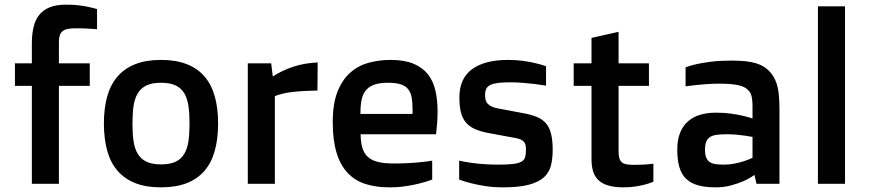

<svg xmlns="http://www.w3.org/2000/svg" viewBox="-20 -786 3714 821"><path d="M116.2 -418.9H43.9V-515.1H116.2V-601.1Q116.2 -640.6 123.8 -671.4Q131.3 -702.1 148.4 -723.1Q165.5 -744.1 193.6 -755.1Q221.7 -766.1 262.2 -766.1Q292.5 -766.1 317.1 -763.2Q341.8 -760.3 358.9 -756.3Q378.9 -752 395 -747.1V-661.1Q381.8 -662.1 366.7 -663.1Q354 -664.1 337.4 -664.6Q320.8 -665 303.2 -665Q281.7 -665 268.1 -661.9Q254.4 -658.7 246.3 -651.6Q238.3 -644.5 235.1 -633.3Q231.9 -622.1 231.9 -606V-515.1H363.8V-418.9H231.9V0H116.2Z M424.3 -257.8Q424.3 -323.2 438.5 -373.8Q452.6 -424.3 482.7 -459Q512.7 -493.7 558.6 -511.7Q604.5 -529.8 668.5 -529.8Q732.4 -529.8 778.6 -511.7Q824.7 -493.7 854.5 -459Q884.3 -424.3 898.4 -373.8Q912.6 -323.2 912.6 -257.8Q912.6 -192.4 898.4 -141.4Q884.3 -90.3 854.5 -55.7Q824.7 -21 778.6 -2.9Q732.4 15.1 668.5 15.1Q604.5 15.1 558.6 -2.9Q512.7 -21 482.7 -55.7Q452.6 -90.3 438.5 -141.4Q424.3 -192.4 424.3 -257.8ZM668.5 -83Q707 -83 731 -94.5Q754.9 -106 768.1 -128.2Q781.2 -150.4 785.9 -182.9Q790.5 -215.3 790.5 -257.8Q790.5 -299.8 785.9 -332.3Q781.2 -364.7 768.1 -387Q754.9 -409.2 731 -420.7Q707 -432.1 668.5 -432.1Q630.4 -432.1 606.4 -420.7Q582.5 -409.2 569.1 -387Q555.7 -364.7 551 -332.3Q546.4 -299.8 546.4 -257.8Q546.4 -215.3 551 -182.9Q555.7 -150.4 569.1 -128.2Q582.5 -106 606.4 -94.5Q630.4 -83 668.5 -83Z M1039.6 -515.1H1139.6L1146.5 -459Q1184.6 -483.9 1231.9 -500Q1279.3 -516.1 1338.4 -519L1337.4 -398.9Q1276.4 -397.9 1231.7 -392.8Q1187 -387.7 1155.3 -375V0H1039.6Z M1402.8 -263.2Q1402.8 -343.8 1423.8 -395.5Q1444.8 -447.3 1479.5 -477.1Q1514.2 -506.8 1558.6 -518.3Q1603 -529.8 1649.9 -529.8Q1709 -529.8 1747.8 -513.7Q1786.6 -497.6 1809.6 -468.5Q1832.5 -439.5 1841.8 -398.9Q1851.1 -358.4 1851.1 -309.6Q1851.1 -286.6 1849.4 -262.2Q1847.7 -237.8 1844.7 -211.9H1522Q1522.5 -177.2 1529.5 -153.6Q1536.6 -129.9 1553 -115Q1569.3 -100.1 1596.4 -93.5Q1623.5 -86.9 1664.1 -86.9Q1698.2 -86.9 1728 -88.6Q1757.8 -90.3 1780.3 -92.8Q1806.6 -95.2 1828.1 -99.1V-18.1Q1803.2 -8.8 1773.9 -1.5Q1749 4.9 1715.8 10Q1682.6 15.1 1645 15.1Q1587.4 15.1 1542.5 0.7Q1497.6 -13.7 1466.6 -46.6Q1435.5 -79.6 1419.2 -132.8Q1402.8 -186 1402.8 -263.2ZM1744.1 -298.8V-317.4Q1744.1 -346.7 1740.5 -368.4Q1736.8 -390.1 1725.6 -404.3Q1714.4 -418.5 1693.8 -425.3Q1673.3 -432.1 1639.2 -432.1Q1602.5 -432.1 1579.3 -423.6Q1556.2 -415 1543.2 -398.2Q1530.3 -381.3 1525.6 -356.4Q1521 -331.5 1521 -298.8Z M1943.4 -99.1Q1964.8 -94.2 1991.2 -90.3Q2013.7 -86.9 2044.2 -84.5Q2074.7 -82 2111.3 -82Q2151.4 -82 2174.8 -85Q2198.2 -87.9 2210.2 -95Q2222.2 -102.1 2225.6 -114.3Q2229 -126.5 2229 -145Q2229 -154.8 2227.8 -162.8Q2226.6 -170.9 2221.9 -177.5Q2217.3 -184.1 2208.3 -188.7Q2199.2 -193.4 2184.1 -195.8L2076.2 -215.8Q2039.1 -222.2 2013.7 -232.9Q1988.3 -243.7 1972.9 -261.5Q1957.5 -279.3 1950.9 -305.4Q1944.3 -331.5 1944.3 -369.1Q1944.3 -450.2 1998.3 -490Q2052.2 -529.8 2152.3 -529.8Q2187.5 -529.8 2217 -525.6Q2246.6 -521.5 2268.6 -516.1Q2293.9 -510.3 2314.9 -502.9V-419.9Q2291.5 -423.8 2266.1 -426.8Q2244.1 -429.2 2217 -431.6Q2189.9 -434.1 2162.1 -434.1Q2130.4 -434.1 2109.4 -431.4Q2088.4 -428.7 2076.2 -422.4Q2064 -416 2059.1 -406Q2054.2 -396 2054.2 -380.9Q2054.2 -369.1 2056.2 -359.9Q2058.1 -350.6 2064.5 -343.3Q2070.8 -335.9 2082 -330.6Q2093.3 -325.2 2112.3 -321.8L2224.1 -300.8Q2256.8 -294.4 2279.5 -284.2Q2302.2 -273.9 2316.4 -256.3Q2330.6 -238.8 2336.9 -211.7Q2343.3 -184.6 2343.3 -145Q2343.3 -107.4 2335.7 -77.6Q2328.1 -47.9 2305.2 -27.3Q2282.2 -6.8 2240.2 4.2Q2198.2 15.1 2129.4 15.1Q2091.3 15.1 2057.6 10Q2023.9 4.9 1998.5 -1.5Q1968.8 -8.8 1943.4 -18.1Z M2509.3 -418.9H2433.1V-515.1H2509.3V-624L2625 -649.9V-515.1H2754.9V-418.9H2625V-142.1Q2625 -124 2627.7 -112.3Q2630.4 -100.6 2637.5 -93.5Q2644.5 -86.4 2657.5 -83.7Q2670.4 -81.1 2690.9 -81.1Q2710 -81.1 2725.3 -81.8Q2740.7 -82.5 2751.5 -83.5Q2764.2 -84.5 2773.9 -85.9V-8.8Q2756.8 -2 2737.3 3.4Q2720.2 7.8 2697.3 11.5Q2674.3 15.1 2647 15.1Q2608.9 15.1 2582.8 7.8Q2556.6 0.5 2540.3 -14.4Q2523.9 -29.3 2516.6 -52Q2509.3 -74.7 2509.3 -105Z M2876 -146Q2876 -189.9 2888.9 -220.2Q2901.9 -250.5 2924.1 -269Q2946.3 -287.6 2976.3 -295.9Q3006.3 -304.2 3041 -304.2Q3076.2 -304.2 3104.7 -300.3Q3133.3 -296.4 3154.3 -291.5Q3178.2 -286.1 3197.8 -279.3V-327.1Q3197.8 -345.2 3196.5 -357.7Q3195.3 -370.1 3192.4 -379.4Q3189.5 -388.7 3184.3 -395Q3179.2 -401.4 3171.9 -407.2Q3156.2 -418.5 3128.9 -423.3Q3101.6 -428.2 3057.6 -428.2Q3029.8 -428.2 3003.7 -426.5Q2977.5 -424.8 2957 -422.4Q2933.1 -419.9 2911.6 -417V-498Q2931.2 -505.9 2960 -512.2Q2984.4 -517.6 3021 -522.2Q3057.6 -526.9 3107.9 -526.9Q3141.6 -526.9 3167.7 -524.2Q3193.8 -521.5 3213.9 -515.1Q3233.9 -508.8 3249.3 -498.5Q3264.6 -488.3 3276.9 -473.1Q3287.1 -460.4 3293.9 -446.3Q3300.8 -432.1 3305.2 -413.1Q3309.6 -394 3311.3 -369.4Q3313 -344.7 3313 -312V0H3214.8L3206.1 -38.1Q3184.6 -22.9 3158.7 -11.2Q3136.2 -1.5 3106.2 6.8Q3076.2 15.1 3040 15.1Q2996.1 15.1 2964.8 6.3Q2933.6 -2.4 2913.8 -21.5Q2894 -40.5 2885 -71.3Q2876 -102.1 2876 -146ZM2994.6 -146Q2994.6 -124.5 3000 -111.8Q3005.4 -99.1 3015.6 -92.5Q3025.9 -85.9 3040.8 -84Q3055.7 -82 3074.7 -82Q3099.6 -82 3121.8 -86.7Q3144 -91.3 3161.1 -96.7Q3180.7 -103 3197.8 -111.3V-200.7Q3182.1 -203.6 3164.1 -206.1Q3148.4 -208.5 3128.7 -210.2Q3108.9 -211.9 3086.9 -211.9Q3062.5 -211.9 3045.2 -209.7Q3027.8 -207.5 3016.6 -200.4Q3005.4 -193.4 3000 -180.4Q2994.6 -167.5 2994.6 -146Z M3477.5 -758.8H3593.3V0H3477.5Z"/></svg>

Font: Doppio One
Style: Regular
Weight: 400
Designer: Szymon Celej
Foundry: Szymon Celej
Version: Version 1.002